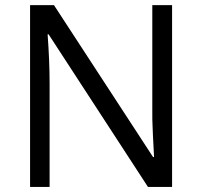

<svg xmlns="http://www.w3.org/2000/svg" viewBox="-20 -734 794 754"><path d="M655.8 0H561L170.9 -599.1H167Q174.8 -493.7 174.8 -405.8V0H98.1V-713.9H191.9L581.1 -117.2H585Q584 -130.4 580.6 -201.9Q577.1 -273.4 578.1 -304.2V-713.9H655.8Z"/></svg>

Font: f0_52653 
Style: Regular
Weight: 400
Foundry: Ascender Corporation
Version: Version 1.10